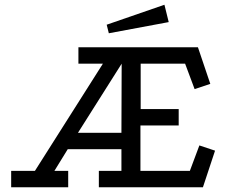

<svg xmlns="http://www.w3.org/2000/svg" viewBox="-20 -788 959 808"><path d="M27 0V-69H127L413 -520H310V-589H813L865 -435L799 -413L759 -520H572V-329H732V-260H571V-69H779L819 -176L885 -154L834 0H396V-69H491V-160H265L209 -69H267V0ZM308 -229H491L492 -520ZM672 -768 690 -695 438 -648 429 -684Z"/></svg>

Font: Podkova VF Beta
Style: Regular
Weight: 400
Designer: Ilya Yudin
Foundry: Cyreal (www.cyreal.org)
Version: Version 2.100